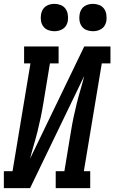

<svg xmlns="http://www.w3.org/2000/svg" viewBox="-42 -976 593 996"><path d="M-22 0V-88H23L116 -647H83V-735H262V-647H217L183 -441Q177 -404 169.5 -368Q162 -332 153 -296Q144 -260 133.5 -224.5Q123 -189 114 -153L395 -735H531V-647H486L393 -88H426V0H247V-88H292L326 -294Q332 -331 339.5 -367Q347 -403 356 -439Q365 -475 375.5 -510.5Q386 -546 395 -582L114 0ZM440 -814Q423 -814 407.5 -820Q392 -826 382.5 -839Q373 -852 370.5 -868.5Q368 -885 371 -902Q373 -914 379 -925Q385 -936 395 -943Q405 -950 417 -953Q429 -956 440 -956Q457 -956 472.5 -950Q488 -944 497.5 -931Q507 -918 509.5 -901.5Q512 -885 510 -868Q508 -856 502 -845Q496 -834 485.5 -827Q475 -820 463.5 -817Q452 -814 440 -814ZM240 -814Q223 -814 207.5 -820Q192 -826 182.5 -839Q173 -852 170.5 -868.5Q168 -885 171 -902Q173 -914 179 -925Q185 -936 195 -943Q205 -950 217 -953Q229 -956 240 -956Q257 -956 272.5 -950Q288 -944 297.5 -931Q307 -918 309.5 -901.5Q312 -885 310 -868Q308 -856 302 -845Q296 -834 285.5 -827Q275 -820 263.5 -817Q252 -814 240 -814Z"/></svg>

Font: Iosevka Slab Semibold
Style: Italic
Weight: 600
Italic angle: -9°
Monospace: yes
Designer: Belleve Invis
Foundry: Belleve Invis
Version: Version 11.1.1; ttfautohint (v1.8.3)